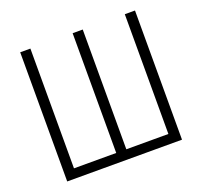

<svg xmlns="http://www.w3.org/2000/svg" viewBox="-123 -852 1045 993"><g transform="rotate(-20 399.5 -355.5)"><path d="M140.1 -710.9V-51.8H372.6V-710.9H428.2V-51.8H659.7V-710.9H715.8V0H84V-710.9Z"/></g></svg>

Font: Roboto Condensed Light
Style: Regular
Weight: 300
Designer: Google
Version: Version 2.134; 2016